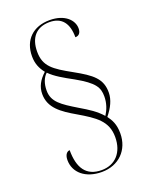

<svg xmlns="http://www.w3.org/2000/svg" viewBox="-160 -846 825 1047"><g transform="rotate(-20 252.5 -322.0)"><path d="M246 116C345 116 412 48 412 -48C412 -102 395 -130 376 -156C410 -198 428 -237 429 -276C431 -359 382 -395 285 -449C184 -505 138 -536 138 -621C138 -702 179 -750 256 -750C327 -750 361 -705 361 -624C382 -624 394 -638 394 -664C394 -711 349 -760 260 -760C165 -760 103 -702 103 -607C103 -564 117 -533 140 -504C104 -471 85 -437 85 -394C85 -314 147 -271 225 -226C318 -171 379 -132 379 -39C379 51 327 106 249 106C159 106 121 47 121 -56C109 -56 91 -45 91 -9C91 64 152 116 246 116ZM368 -165C334 -203 299 -225 245 -257C161 -308 114 -338 114 -404C114 -444 126 -476 148 -496C179 -464 224 -439 279 -409C382 -351 399 -319 399 -267C399 -229 387 -195 368 -165Z"/></g></svg>

Font: Noto Serif Display SemiCondensed ExtraLight
Style: Regular
Weight: 200
Width: 4
Designer: Monotype Design Team
Foundry: Monotype Imaging Inc.
Version: Version 2.009